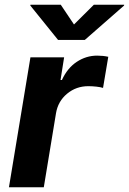

<svg xmlns="http://www.w3.org/2000/svg" viewBox="-20 -787 542 807"><path d="M17.6 0 107.9 -545.9H249.5L234.4 -450.7H240.2Q263.2 -501 302.7 -527.1Q342.3 -553.2 388.2 -553.2Q413.1 -553.2 435.1 -548.3L413.1 -417.5Q402.8 -420.9 384.8 -422.9Q366.7 -424.8 351.1 -424.8Q300.3 -424.8 262 -393.1Q223.6 -361.3 215.3 -310.5L164.1 0ZM235.4 -767.1 291 -684.1 374.5 -767.1H502L501.5 -763.7L336.4 -619.1H224.1L107.4 -763.7L107.9 -767.1Z"/></svg>

Font: Inter
Style: Bold Italic
Weight: 700
Italic angle: -9.39999°
Designer: Rasmus Andersson
Foundry: rsms
Version: Version 4.001;git-9221beed3